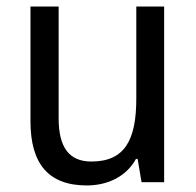

<svg xmlns="http://www.w3.org/2000/svg" viewBox="-20 -556 599 586"><path d="M481 -536H396V-255C396 -129 361 -63 259 -63C191 -63 159 -106 159 -195V-536H73V-186C73 -56 128 10 245 10C307 10 365 -16 395 -71H400L412 0H481Z"/></svg>

Font: Noto Sans Gurmukhi SemiCondensed
Style: Regular
Weight: 400
Width: 4
Designer: Jelle Bosma - Monotype Design Team
Foundry: Monotype Imaging Inc.
Version: Version 2.004